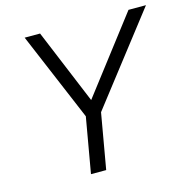

<svg xmlns="http://www.w3.org/2000/svg" viewBox="-103 -801 892 902"><g transform="rotate(-15 342.5 -350.0)"><path d="M277 -269 95 -700H170L321 -336L600 -700H685L351 -269L304 0H230Z"/></g></svg>

Font: Bai Jamjuree
Style: Italic
Weight: 400
Italic angle: -10°
Version: Version 1.000; ttfautohint (v1.6)